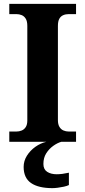

<svg xmlns="http://www.w3.org/2000/svg" viewBox="-20 -734 441 994"><path d="M28.1 0V-53H64.3Q79.2 -53 92.2 -58.3Q105.2 -63.6 113.3 -76.2Q121.4 -88.8 121.4 -110.5V-600Q121.4 -623.9 113.3 -637.1Q105.2 -650.4 92.2 -655.7Q79.2 -661 64.3 -661H28.1V-714H373.7V-661H336.3Q320.1 -661 307.2 -655.4Q294.3 -649.8 287.1 -636.8Q279.8 -623.9 279.8 -599.4V-111.7Q279.8 -90.5 287.6 -77.4Q295.4 -64.2 308.4 -58.6Q321.3 -53 336.3 -53H373.7V0ZM251.6 240Q178.9 240 140.6 213.5Q102.4 187 102.4 130Q102.4 99 119.4 72Q136.4 45 163.2 26Q190 7 220.4 0H297.7Q276.7 6 255.2 21.5Q233.7 37 219.2 60Q204.7 83 204.7 115Q204.7 142.8 224.2 155.5Q243.7 168.1 273.7 168.1Q287.7 168.1 303.2 166.1Q318.7 164.1 336.7 160.1V224Q326.7 229 310.7 232.5Q294.6 236 278.6 238Q262.6 240 251.6 240Z"/></svg>

Font: Noto Serif Ethiopic
Style: Regular
Weight: 400
Designer: Monotype Design Team
Foundry: Monotype Imaging Inc.
Version: Version 2.102